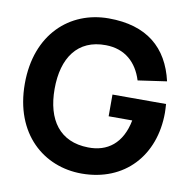

<svg xmlns="http://www.w3.org/2000/svg" viewBox="-83 -817 906 914"><g transform="rotate(10 370.5 -360.0)"><path d="M370 15C578 15 711 -132 711 -339C711 -342 710 -372 709 -381H450V-276H564C542 -162 472 -111 379 -113C242 -115 174 -210 174 -360C174 -510 242 -609 379 -607C471 -606 530 -552 556 -468L695 -488C659 -645 555 -735 370 -735C182 -735 30 -599 30 -360C30 -116 188 15 370 15Z"/></g></svg>

Font: Manrope ExtraBold
Style: Regular
Weight: 800
Designer: Mikhail Sharanda
Foundry: Mikhail Sharanda
Version: Version 4.505